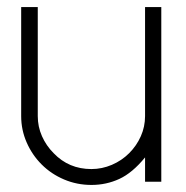

<svg xmlns="http://www.w3.org/2000/svg" viewBox="-20 -520 527 544"><path d="M391 -5V-74Q355 -30 318 -13Q281 4 239 4Q198 4 161.5 -11.5Q125 -27 98 -54Q71 -81 55.5 -116.5Q40 -152 40 -191V-500H87V-191Q87 -161 99 -134Q111 -107 132 -86Q175 -41 239 -41Q269 -41 297 -53Q325 -65 346 -86Q367 -107 379 -134Q391 -161 391 -191V-500H437V-5Z"/></svg>

Font: Sulphur Point Light
Style: Regular
Weight: 300
Designer: Noponies / Dale Sattler
Foundry: Noponies
Version: Version 1.000; ttfautohint (v1.8)